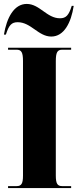

<svg xmlns="http://www.w3.org/2000/svg" viewBox="-23 -957 398 977"><path d="M238 -771C303 -771 339 -842 352 -927H342C327 -879 313 -864 282 -864C215 -864 179 -937 113 -937C48 -937 11 -866 -3 -781H7C22 -829 36 -844 67 -844C135 -844 172 -771 238 -771ZM18 0H339V-10H293C269 -10 261 -23 261 -64V-646C261 -690 269 -704 293 -704H339V-714H18V-704H62C86 -704 94 -690 94 -647V-63C94 -23 86 -10 62 -10H18Z"/></svg>

Font: Noto Serif Display ExtraCondensed Black
Style: Regular
Weight: 900
Width: 2
Designer: Monotype Design Team
Foundry: Monotype Imaging Inc.
Version: Version 2.009